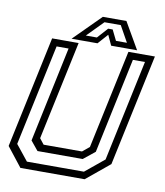

<svg xmlns="http://www.w3.org/2000/svg" viewBox="-92 -934 866 1010"><g transform="rotate(10 340.5 -429.0)"><path d="M86 0 5 -103 132 -700H273.5L161 -172L185 -141.5H390L427 -172L539.5 -700H681L554 -103L429 0ZM114 -38.5H418.5L519.5 -121.5L634.5 -662.5H570L462 -152.5L400.5 -103H159L118.5 -152.5L226.5 -662.5H162.5L47.5 -121.5ZM375 -858H501L583 -716H444.5L419.5 -770L371.5 -716H233ZM388.5 -831.5 304 -745.5H363L413.5 -801.5H437.5L465 -745.5H523.5L475.5 -831.5Z"/></g></svg>

Font: Tourney
Style: Italic
Weight: 400
Italic angle: -12°
Version: Version 1.015